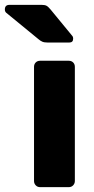

<svg xmlns="http://www.w3.org/2000/svg" viewBox="-81 -770 387 790"><path d="M84 0Q73 0 66 -7.5Q59 -15 59 -25V-495Q59 -506 66 -513Q73 -520 84 -520H202Q213 -520 220 -513Q227 -506 227 -495V-25Q227 -15 220 -7.5Q213 0 202 0ZM115 -595Q101 -595 93 -598.5Q85 -602 77 -609L-56 -718Q-61 -723 -61 -731Q-61 -750 -42 -750H90Q103 -750 110 -746.5Q117 -743 127 -731L215 -624Q220 -619 220 -611Q220 -595 204 -595Z"/></svg>

Font: Rubik
Style: Bold
Weight: 700
Designer: Hubert and Fischer
Foundry: Hubert and Fischer
Version: Version 2.300;gftools[0.9.30]